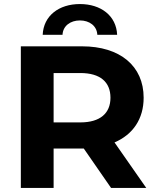

<svg xmlns="http://www.w3.org/2000/svg" viewBox="-20 -929 775 949"><path d="M375 -828C422 -828 459 -801 461 -757H559C555 -851 479 -909 375 -909C271 -909 195 -851 191 -757H289C291 -801 328 -828 375 -828ZM703 0 546 -225C637 -264 690 -341 690 -446C690 -603 573 -700 386 -700H83V0H245V-195H386H394L529 0ZM526 -446C526 -370 476 -324 377 -324H245V-568H377C476 -568 526 -523 526 -446Z"/></svg>

Font: AWKNG-Font
Style: Bold
Weight: 700
Designer: Awakening Church
Foundry: Awakening Church
Version: Version 1.700;PS 001.700;hotconv 1.0.88;makeotf.lib2.5.64775